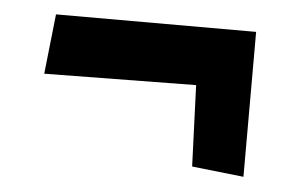

<svg xmlns="http://www.w3.org/2000/svg" viewBox="-33 -370 565 357"><g transform="rotate(5 250.0 -191.5)"><path d="M58.6 -327.1H432.1V-56.6L335.4 -67.4L329.6 -218.8L46.4 -215.3Z"/></g></svg>

Font: Vesper Libre Heavy
Style: Regular
Weight: 900
Designer: Robert Keller & Kimya Gandhi
Foundry: Mota Italic
Version: Version 1.058